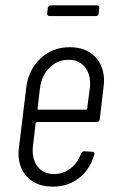

<svg xmlns="http://www.w3.org/2000/svg" viewBox="-20 -688 428 716"><path d="M341 -233H118Q115 -233 113 -229L103 -144Q102 -138 102 -126Q102 -87 123.5 -63Q145 -39 182 -39Q216 -39 243 -60Q270 -81 282 -115Q287 -124 294 -124L324 -122Q328 -122 330.5 -120Q333 -118 332 -114Q332 -111 331 -110Q315 -55 274 -23.5Q233 8 177 8Q118 8 83.5 -26Q49 -60 49 -117Q49 -125 51 -141L78 -362Q86 -428 131 -470Q176 -512 240 -512Q299 -512 333.5 -477.5Q368 -443 368 -386Q368 -378 366 -362L352 -243Q350 -233 341 -233ZM129 -359 120 -283Q120 -281 121 -280Q122 -279 123 -279H301Q305 -279 305 -283L315 -359Q316 -365 316 -376Q316 -417 294 -441Q272 -465 235 -465Q194 -465 164.5 -435.5Q135 -406 129 -359ZM156 -638 158 -658Q159 -662 162 -665Q165 -668 169 -668H342Q352 -668 350 -658L348 -638Q346 -628 337 -628H164Q160 -628 157.5 -631Q155 -634 156 -638Z"/></svg>

Font: Barlow Condensed Light
Style: Italic
Weight: 300
Width: 3
Italic angle: -7°
Designer: Jeremy Tribby
Foundry: Tribby Type
Version: Version 1.408